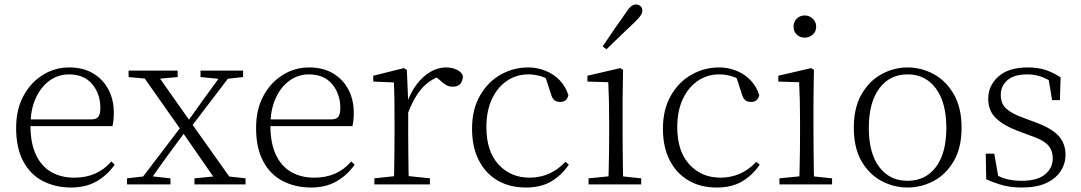

<svg xmlns="http://www.w3.org/2000/svg" viewBox="-20 -823 4827 857"><path d="M298 14Q227 14 171 -15Q115 -44 83.5 -103.5Q52 -163 52 -252Q52 -334 84.5 -394.5Q117 -455 171 -488.5Q225 -522 289 -522Q351 -522 395.5 -495.5Q440 -469 464 -423.5Q488 -378 488 -320Q488 -283 482 -260H82V-290H387Q411 -290 419.5 -302.5Q428 -315 428 -341Q428 -404 391.5 -447.5Q355 -491 288 -491Q240 -491 201 -463Q162 -435 139 -383.5Q116 -332 116 -263Q116 -183 141 -131Q166 -79 210 -54.5Q254 -30 311 -30Q364 -30 404.5 -48Q445 -66 477 -102L492 -88Q459 -41 411 -13.5Q363 14 298 14Z M547 0V-27L634 -37H650L741 -27V0ZM592 0 800 -273 821 -253H820L727 -127L636 0ZM848 0V-27L961 -38H977L1076 -27V0ZM822 -242 803 -263H805L893 -386L982 -508H1025ZM956 0 791 -238 601 -508H669L831 -278L1028 0ZM554 -479V-508H773V-479L673 -470H651ZM875 -479V-508H1065V-479L982 -470H967Z M1369 14Q1298 14 1242 -15Q1186 -44 1154.5 -103.5Q1123 -163 1123 -252Q1123 -334 1155.5 -394.5Q1188 -455 1242 -488.5Q1296 -522 1360 -522Q1422 -522 1466.5 -495.5Q1511 -469 1535 -423.5Q1559 -378 1559 -320Q1559 -283 1553 -260H1153V-290H1458Q1482 -290 1490.5 -302.5Q1499 -315 1499 -341Q1499 -404 1462.5 -447.5Q1426 -491 1359 -491Q1311 -491 1272 -463Q1233 -435 1210 -383.5Q1187 -332 1187 -263Q1187 -183 1212 -131Q1237 -79 1281 -54.5Q1325 -30 1382 -30Q1435 -30 1475.5 -48Q1516 -66 1548 -102L1563 -88Q1530 -41 1482 -13.5Q1434 14 1369 14Z M1651 0V-27L1762 -39H1785L1899 -27V0ZM1738 0Q1739 -24 1739.5 -64.5Q1740 -105 1740.5 -149Q1741 -193 1741 -226V-281Q1741 -333 1740.5 -375.5Q1740 -418 1738 -455L1646 -459V-485L1783 -519L1796 -511L1802 -371V-370V-226Q1802 -193 1802.5 -149Q1803 -105 1803.5 -64.5Q1804 -24 1805 0ZM1801 -318 1784 -367H1798Q1814 -413 1841 -448Q1868 -483 1901.5 -502.5Q1935 -522 1971 -522Q1998 -522 2018.5 -512Q2039 -502 2046 -486Q2046 -462 2035 -449Q2024 -436 2000 -436Q1984 -436 1970.5 -444Q1957 -452 1940 -468L1917 -488H1966Q1910 -477 1870 -436Q1830 -395 1801 -318Z M2327 14Q2255 14 2201 -17.5Q2147 -49 2117 -108Q2087 -167 2087 -248Q2087 -335 2122.5 -396.5Q2158 -458 2215 -490Q2272 -522 2337 -522Q2379 -522 2415.5 -507Q2452 -492 2478.5 -464.5Q2505 -437 2517 -398Q2510 -368 2481 -368Q2463 -368 2453.5 -376.5Q2444 -385 2439 -404L2411 -490L2454 -452Q2423 -474 2395 -482.5Q2367 -491 2338 -491Q2285 -491 2242.5 -462Q2200 -433 2175.5 -380.5Q2151 -328 2151 -255Q2151 -148 2205 -89Q2259 -30 2344 -30Q2389 -30 2429 -47Q2469 -64 2504 -101L2519 -88Q2487 -41 2441 -13.5Q2395 14 2327 14Z M2607 0V-27L2718 -38H2737L2842 -27V0ZM2695 0Q2696 -24 2697 -64.5Q2698 -105 2698.5 -149Q2699 -193 2699 -226V-281Q2699 -332 2698 -375Q2697 -418 2695 -456L2602 -459V-485L2749 -519L2761 -511L2759 -377V-226Q2759 -193 2759.5 -149Q2760 -105 2760.5 -64.5Q2761 -24 2762 0ZM2670 -616Q2696 -655 2722 -692.5Q2748 -730 2772 -764Q2786 -786 2796.5 -794.5Q2807 -803 2819 -803Q2830 -803 2838.5 -796Q2847 -789 2847 -775Q2847 -765 2839 -753Q2831 -741 2811 -722Q2783 -696 2751.5 -665.5Q2720 -635 2687 -603Z M3179 14Q3107 14 3053 -17.5Q2999 -49 2969 -108Q2939 -167 2939 -248Q2939 -335 2974.5 -396.5Q3010 -458 3067 -490Q3124 -522 3189 -522Q3231 -522 3267.5 -507Q3304 -492 3330.5 -464.5Q3357 -437 3369 -398Q3362 -368 3333 -368Q3315 -368 3305.5 -376.5Q3296 -385 3291 -404L3263 -490L3306 -452Q3275 -474 3247 -482.5Q3219 -491 3190 -491Q3137 -491 3094.5 -462Q3052 -433 3027.5 -380.5Q3003 -328 3003 -255Q3003 -148 3057 -89Q3111 -30 3196 -30Q3241 -30 3281 -47Q3321 -64 3356 -101L3371 -88Q3339 -41 3293 -13.5Q3247 14 3179 14Z M3459 0V-27L3570 -38H3589L3694 -27V0ZM3547 0Q3548 -24 3549 -64.5Q3550 -105 3550.5 -149Q3551 -193 3551 -226V-281Q3551 -332 3550 -375Q3549 -418 3547 -456L3454 -459V-485L3601 -519L3613 -511L3611 -377V-226Q3611 -193 3611.5 -149Q3612 -105 3612.5 -64.5Q3613 -24 3614 0ZM3572 -655Q3551 -655 3536.5 -668.5Q3522 -682 3522 -704Q3522 -726 3536.5 -740Q3551 -754 3572 -754Q3592 -754 3607.5 -740Q3623 -726 3623 -704Q3623 -682 3607.5 -668.5Q3592 -655 3572 -655Z M4031 14Q3970 14 3915 -15Q3860 -44 3825.5 -103.5Q3791 -163 3791 -253Q3791 -343 3826 -403Q3861 -463 3916 -492.5Q3971 -522 4031 -522Q4092 -522 4147 -492.5Q4202 -463 4237 -403Q4272 -343 4272 -253Q4272 -163 4237 -103.5Q4202 -44 4147 -15Q4092 14 4031 14ZM4031 -16Q4111 -16 4157.5 -77.5Q4204 -139 4204 -252Q4204 -365 4157.5 -428Q4111 -491 4031 -491Q3951 -491 3904.5 -428Q3858 -365 3858 -252Q3858 -139 3904.5 -77.5Q3951 -16 4031 -16Z M4541 14Q4495 14 4458.5 4.5Q4422 -5 4382 -23L4380 -137H4418L4439 -17L4407 -18V-54Q4434 -36 4465 -26Q4496 -16 4541 -16Q4610 -16 4644.5 -44.5Q4679 -73 4679 -116Q4679 -154 4655.5 -177.5Q4632 -201 4570 -221L4520 -240Q4461 -262 4426 -295Q4391 -328 4391 -382Q4391 -441 4436.5 -481.5Q4482 -522 4567 -522Q4611 -522 4644.5 -511.5Q4678 -501 4714 -478L4711 -376H4676L4658 -485L4685 -483V-450Q4654 -472 4625 -481.5Q4596 -491 4566 -491Q4506 -491 4476.5 -465Q4447 -439 4447 -399Q4447 -360 4472 -337.5Q4497 -315 4551 -296L4599 -278Q4674 -251 4705 -216.5Q4736 -182 4736 -132Q4736 -93 4714.5 -59.5Q4693 -26 4650 -6Q4607 14 4541 14Z"/></svg>

Font: Noto Serif TC
Style: Regular
Weight: 200
Designer: Ryoko NISHIZUKA 西塚涼子 (kana & ideographs); Frank Grießhammer (Latin, Greek & Cyrillic); Wenlong ZHANG 张文龙 (bopomofo); San
Foundry: Adobe
Version: Version 2.001;hotconv 1.1.0;makeotfexe 2.6.0